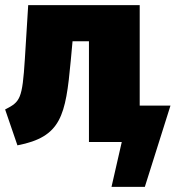

<svg xmlns="http://www.w3.org/2000/svg" viewBox="-20 -554 685 749"><path d="M525 -142V-534H90L77 -324C67 -167 59 -157 0 -127L48 13C219 -20 236 -102 256 -317L263 -393H327V0H455L415 175H545L645 -142Z"/></svg>

Font: Fira Sans Heavy
Style: Regular
Weight: 900
Designer: bBox Type GmbH & Carrois Corporate GbR & Edenspiekermann AG
Foundry: bBox Type GmbH & Carrois Corporate GbR & Edenspiekermann AG
Version: Version 4.300;PS 004.300;hotconv 1.0.88;makeotf.lib2.5.64775